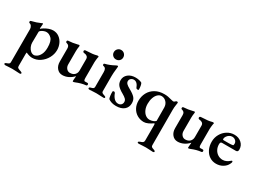

<svg xmlns="http://www.w3.org/2000/svg" viewBox="-45 -1403 3282 2453"><g transform="rotate(30 1596.0 -177.0)"><path d="M17 257Q17 245 40 238Q61 231 70.5 223.5Q80 216 80 200V-289Q80 -308 68 -328Q56 -348 36 -351Q26 -354 26 -368Q26 -379 35 -383Q112 -401 170 -428Q172 -429 176 -431.5Q180 -434 182 -434Q190 -434 190 -423L188 -398Q185 -380 185 -364Q185 -355 187 -353Q198 -365 224.5 -381.5Q251 -398 284 -410Q317 -422 346 -422Q397 -422 435 -394.5Q473 -367 493.5 -322.5Q514 -278 514 -228Q514 -167 483 -110.5Q452 -54 399 -18.5Q346 17 284 17Q265 17 238 9.5Q211 2 194 -8Q192 -8 191 3Q190 14 190 21V194Q190 213 203 221Q216 229 245 238Q267 245 267 257Q267 263 261.5 266.5Q256 270 249 270Q217 270 189 267Q153 265 137 265Q122 265 90 267Q66 270 37 270Q30 270 23.5 266.5Q17 263 17 257ZM393 -194Q393 -291 357.5 -326Q322 -361 282 -361Q263 -361 242 -352.5Q221 -344 206.5 -332.5Q192 -321 192 -313L190 -152Q190 -123 203 -93Q216 -63 238.5 -44Q261 -25 287 -25Q306 -25 331 -42Q356 -59 374.5 -97Q393 -135 393 -194Z M885 11 887 -20Q890 -38 890 -52L889 -61Q858 -26 816 -5.5Q774 15 729 15Q680 15 648.5 -22.5Q617 -60 617 -119V-311Q617 -335 607.5 -348.5Q598 -362 576 -368Q561 -370 561 -385Q561 -401 576 -403Q612 -405 640 -409.5Q668 -414 707 -423Q717 -427 723 -427Q736 -427 735 -413Q728 -370 728 -336V-143Q728 -107 748 -83Q768 -59 797 -58Q841 -58 865 -80Q875 -88 884 -105Q893 -122 893 -146V-314Q893 -340 876 -353.5Q859 -367 835 -368Q812 -370 812 -389Q812 -398 818.5 -402.5Q825 -407 835 -407Q899 -410 929 -413.5Q959 -417 988 -425L1000 -427Q1015 -427 1015 -416Q1015 -414 1011 -402Q1009 -391 1006.5 -368Q1004 -345 1004 -333V-101Q1004 -59 1022 -59L1056 -60Q1074 -60 1074 -43Q1074 -34 1070.5 -29.5Q1067 -25 1058 -24Q994 -18 917 14Q901 20 893 20Q885 20 885 11Z M1105 -10Q1105 -23 1125 -28Q1150 -34 1160 -41.5Q1170 -49 1170 -65V-282Q1170 -314 1160 -330Q1150 -346 1126 -350Q1121 -351 1118 -355.5Q1115 -360 1115 -366Q1115 -379 1126 -381Q1192 -396 1264 -436Q1278 -443 1282 -443Q1293 -443 1293 -433L1290 -399Q1282 -335 1282 -291V-66Q1282 -51 1291.5 -43.5Q1301 -36 1327 -28Q1338 -24 1343 -20.5Q1348 -17 1348 -10Q1348 2 1330 2Q1311 2 1275 0Q1243 -2 1225 -2Q1209 -2 1177 0Q1152 3 1123 3Q1115 3 1110 -0.5Q1105 -4 1105 -10ZM1154 -569Q1154 -599 1174 -619.5Q1194 -640 1223 -640Q1253 -640 1273 -619.5Q1293 -599 1293 -569Q1293 -540 1273 -520.5Q1253 -501 1223 -501Q1194 -501 1174 -521Q1154 -541 1154 -569Z M1405 -20Q1398 -33 1394 -63Q1390 -93 1391 -123Q1391 -129 1396 -132Q1401 -135 1408 -135Q1414 -135 1419.5 -131Q1425 -127 1427 -122Q1444 -76 1470 -50.5Q1496 -25 1529 -25Q1556 -25 1572.5 -41.5Q1589 -58 1589 -83Q1589 -108 1571 -126Q1553 -144 1516 -165Q1463 -194 1435.5 -225Q1408 -256 1408 -302Q1408 -357 1450 -392Q1492 -427 1560 -427Q1590 -427 1615.5 -420.5Q1641 -414 1653 -406Q1661 -396 1666 -370Q1671 -344 1671 -314Q1671 -310 1666.5 -307.5Q1662 -305 1656 -305Q1649 -305 1642 -308.5Q1635 -312 1633 -317Q1605 -392 1554 -392Q1530 -392 1512 -377Q1494 -362 1494 -337Q1494 -317 1510.5 -300Q1527 -283 1562 -264Q1628 -228 1654.5 -197.5Q1681 -167 1681 -118Q1681 -57 1638.5 -21.5Q1596 14 1520 14Q1451 14 1405 -20Z M1995 274Q1995 262 2018 255Q2043 247 2054.5 238Q2066 229 2066 210V-14Q2066 -40 2060 -40Q2053 -37 2051 -36Q2027 -18 1993 -2Q1959 14 1930 14Q1877 14 1832.5 -11.5Q1788 -37 1762.5 -83Q1737 -129 1737 -188Q1737 -254 1766 -308.5Q1795 -363 1851 -395Q1907 -427 1984 -427Q2014 -427 2038 -422.5Q2062 -418 2094 -409Q2120 -403 2123 -403Q2140 -403 2155 -421Q2163 -427 2167 -427Q2175 -427 2180 -423.5Q2185 -420 2185 -415Q2185 -407 2179.5 -375.5Q2174 -344 2174 -305L2175 216Q2175 232 2185.5 240Q2196 248 2218 254Q2241 261 2241 274Q2241 280 2235 283Q2229 286 2221 286Q2191 286 2167 283Q2135 281 2119 281Q2102 281 2070 283Q2043 286 2013 286Q2006 286 2000.5 283Q1995 280 1995 274ZM2067 -81Q2067 -243 2066 -278Q2065 -325 2035.5 -356.5Q2006 -388 1964 -388Q1935 -388 1910.5 -365.5Q1886 -343 1872 -303.5Q1858 -264 1858 -215Q1858 -165 1875 -127Q1892 -89 1919.5 -68.5Q1947 -48 1979 -48Q2004 -48 2029.5 -57Q2055 -66 2067 -81Z M2586 11 2588 -20Q2591 -38 2591 -52L2590 -61Q2559 -26 2517 -5.5Q2475 15 2430 15Q2381 15 2349.5 -22.5Q2318 -60 2318 -119V-311Q2318 -335 2308.5 -348.5Q2299 -362 2277 -368Q2262 -370 2262 -385Q2262 -401 2277 -403Q2313 -405 2341 -409.5Q2369 -414 2408 -423Q2418 -427 2424 -427Q2437 -427 2436 -413Q2429 -370 2429 -336V-143Q2429 -107 2449 -83Q2469 -59 2498 -58Q2542 -58 2566 -80Q2576 -88 2585 -105Q2594 -122 2594 -146V-314Q2594 -340 2577 -353.5Q2560 -367 2536 -368Q2513 -370 2513 -389Q2513 -398 2519.5 -402.5Q2526 -407 2536 -407Q2600 -410 2630 -413.5Q2660 -417 2689 -425L2701 -427Q2716 -427 2716 -416Q2716 -414 2712 -402Q2710 -391 2707.5 -368Q2705 -345 2705 -333V-101Q2705 -59 2723 -59L2757 -60Q2775 -60 2775 -43Q2775 -34 2771.5 -29.5Q2768 -25 2759 -24Q2695 -18 2618 14Q2602 20 2594 20Q2586 20 2586 11Z M2809 -204Q2809 -264 2837.5 -315Q2866 -366 2914 -396Q2962 -426 3019 -426Q3082 -426 3124 -388Q3166 -350 3166 -292Q3166 -274 3158.5 -265Q3151 -256 3135 -256H2932Q2918 -256 2912 -248Q2906 -240 2906 -221Q2906 -179 2924 -145Q2942 -111 2973.5 -91Q3005 -71 3044 -71Q3096 -71 3144 -114Q3152 -122 3157 -122Q3161 -122 3164 -118.5Q3167 -115 3167 -110Q3167 -97 3155 -76Q3137 -38 3094 -12Q3051 14 2996 14Q2942 14 2899.5 -14Q2857 -42 2833 -91.5Q2809 -141 2809 -204ZM3003 -295Q3047 -295 3067 -300Q3076 -302 3076 -326Q3076 -353 3055.5 -371.5Q3035 -390 3005 -390Q2984 -390 2964 -377.5Q2944 -365 2931.5 -345.5Q2919 -326 2919 -307Q2919 -295 2933 -295Z"/></g></svg>

Font: EB Garamond SemiBold
Style: Regular
Weight: 600
Designer: Georg Duffner and Octavio Pardo
Foundry: Georg Duffner
Version: Version 1.000